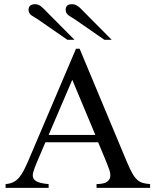

<svg xmlns="http://www.w3.org/2000/svg" viewBox="-20 -915 759 935"><path d="M450.2 0V-18.6Q484.9 -19 499.5 -28.6Q514.2 -38.1 516.6 -53.2Q519 -68.4 512.5 -87.6Q505.9 -106.9 497.6 -127L458 -222.2H201.2L156.2 -116.7Q147 -94.2 142.1 -77.1Q137.2 -60.1 142.3 -47.9Q147.5 -35.6 164.8 -28.6Q182.1 -21.5 216.8 -18.6V0H7.3V-18.6Q28.3 -20 43.9 -27.6Q59.6 -35.2 72 -49.3Q84.5 -63.5 95.2 -84.2Q106 -105 117.7 -131.8L350.1 -677.7H367.7L597.7 -127Q612.3 -92.3 624 -71.5Q635.7 -50.8 648.2 -39.6Q660.6 -28.3 675.5 -24.2Q690.4 -20 710.9 -18.6V0ZM332 -526.4 216.8 -257.8H444.3ZM308.1 -721.2 163.6 -821.3Q156.2 -826.2 148.2 -830.6Q140.1 -835 133.8 -839.8Q127.4 -844.7 123.3 -851.1Q119.1 -857.4 119.1 -867.2Q119.1 -880.4 126.7 -887.5Q134.3 -894.5 151.4 -894.5Q167 -894.5 180.2 -883.5Q193.4 -872.6 204.1 -860.8L342.8 -721.2ZM488.3 -721.2 343.8 -821.3Q336.4 -826.2 328.6 -830.6Q320.8 -835 314.5 -839.8Q308.1 -844.7 304 -851.1Q299.8 -857.4 299.8 -867.2Q299.8 -880.4 307.1 -887.5Q314.5 -894.5 331.5 -894.5Q340.3 -894.5 347.4 -891.4Q354.5 -888.2 361.1 -883.5Q367.7 -878.9 373.5 -872.8Q379.4 -866.7 385.3 -860.8L523.9 -721.2Z"/></svg>

Font: Doulos SIL
Style: Regular
Weight: 400
Designer: Walt Agee, Victor Gaultney, Peter Martin, Debbi Hosken
Foundry: SIL International
Version: Version 4.110; 2011; Maintenance release